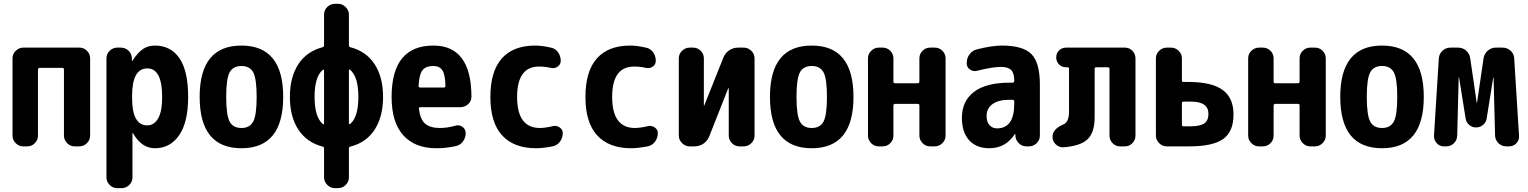

<svg xmlns="http://www.w3.org/2000/svg" viewBox="-20 -770 8040 1010"><path d="M397.5 -519.5Q420.9 -519.5 437.5 -502.9Q454.1 -486.3 454.1 -462.9V-56.6Q454.1 -33.2 437 -16.6Q419.9 0 397.5 0H373Q349.6 0 333 -17.1Q316.4 -34.2 316.4 -56.6V-404.3Q316.4 -413.1 306.6 -413.1H189.5Q180.7 -413.1 179.7 -404.3V-56.6Q179.7 -33.2 163.1 -16.6Q146.5 0 123 0H102.5Q79.1 0 62.5 -17.1Q45.9 -34.2 45.9 -56.6V-462.9Q45.9 -486.3 63 -502.9Q80.1 -519.5 102.5 -519.5Z M754.9 -110.4Q790 -110.4 811.5 -146.5Q833 -182.6 833 -259.8Q833 -410.2 754.9 -410.2Q674.8 -410.2 674.8 -264.6V-254.9Q674.8 -110.4 754.9 -110.4ZM794.9 -530.3Q877.9 -530.3 923.8 -463.9Q969.7 -397.5 969.7 -259.8Q969.7 -127 922.4 -58.6Q875 9.8 794.9 9.8Q724.6 9.8 679.7 -69.3Q679.7 -70.3 677.7 -70.3Q676.8 -70.3 676.8 -69.3V163.1Q676.8 186.5 659.7 203.1Q642.6 219.7 620.1 219.7H596.7Q573.2 219.7 556.6 202.6Q540 185.5 540 163.1V-462.9Q540 -486.3 557.1 -502.9Q574.2 -519.5 596.7 -519.5H615.2Q639.6 -519.5 656.2 -503.4Q672.9 -487.3 673.8 -462.9V-451.2Q673.8 -450.2 674.8 -450.2Q676.8 -450.2 676.8 -451.2Q706.1 -495.1 732.9 -512.7Q759.8 -530.3 794.9 -530.3Z M1188 -130.4Q1206.1 -96.7 1250 -96.7Q1293.9 -96.7 1312 -130.4Q1330.1 -164.1 1330.1 -260.3Q1330.1 -356.4 1312 -389.6Q1293.9 -422.9 1250 -422.9Q1206.1 -422.9 1188 -389.6Q1169.9 -356.4 1169.9 -260.3Q1169.9 -164.1 1188 -130.4ZM1030.3 -260.3Q1030.3 -530.3 1250 -530.3Q1469.7 -530.3 1469.7 -260.3Q1469.7 9.8 1250 9.8Q1030.3 9.8 1030.3 -260.3Z M1821.3 -117.2Q1865.2 -153.3 1865.2 -260.3Q1865.2 -367.2 1821.3 -403.3Q1815.4 -407.2 1815.4 -399.4V-121.1Q1815.4 -119.1 1817.4 -117.7Q1819.3 -116.2 1821.3 -117.2ZM1684.6 -121.1V-399.4Q1684.6 -401.4 1682.6 -402.8Q1680.7 -404.3 1678.7 -403.3Q1634.8 -367.2 1634.8 -260.3Q1634.8 -153.3 1678.7 -117.2Q1684.6 -113.3 1684.6 -121.1ZM1823.2 -521.5Q1906.2 -500 1950.7 -432.1Q1995.1 -364.3 1995.1 -260.3Q1995.1 -156.2 1950.7 -87.9Q1906.2 -19.5 1823.2 1Q1815.4 2.9 1815.4 11.7V163.1Q1815.4 186.5 1798.3 203.1Q1781.2 219.7 1757.8 219.7H1742.2Q1718.8 219.7 1701.7 202.6Q1684.6 185.5 1684.6 163.1V11.7Q1684.6 2.9 1676.8 1Q1593.8 -20.5 1549.3 -88.4Q1504.9 -156.2 1504.9 -260.3Q1504.9 -364.3 1549.3 -432.1Q1593.8 -500 1676.8 -521.5Q1684.6 -523.4 1684.6 -532.2V-693.4Q1684.6 -716.8 1701.7 -733.4Q1718.8 -750 1742.2 -750H1757.8Q1781.2 -750 1798.3 -732.9Q1815.4 -715.8 1815.4 -693.4V-532.2Q1815.4 -523.4 1823.2 -521.5Z M2314.5 -309.6Q2323.2 -309.6 2323.2 -318.4Q2322.3 -377 2307.1 -399.9Q2292 -422.9 2259.8 -422.9Q2220.7 -422.9 2203.1 -401.4Q2185.5 -379.9 2181.6 -318.4Q2181.6 -310.5 2190.4 -309.6ZM2259.8 -530.3Q2459 -530.3 2460 -261.7Q2460 -237.3 2442.4 -221.7Q2424.8 -206.1 2401.4 -206.1H2191.4Q2182.6 -206.1 2183.6 -198.2Q2190.4 -141.6 2216.8 -119.1Q2243.2 -96.7 2294.9 -96.7Q2333 -96.7 2377.9 -109.4Q2397.5 -114.3 2413.6 -102.1Q2429.7 -89.8 2429.7 -70.3Q2429.7 -44.9 2415 -25.4Q2400.4 -5.9 2376 -1Q2326.2 9.8 2275.4 9.8Q2163.1 9.8 2101.6 -58.1Q2040 -126 2040 -259.8Q2040 -530.3 2259.8 -530.3Z M2887.7 -106.4Q2906.2 -111.3 2923.3 -100.1Q2940.4 -88.9 2940.4 -70.3Q2940.4 -44.9 2925.8 -24.9Q2911.1 -4.9 2886.7 0Q2835 9.8 2799.8 9.8Q2683.6 9.8 2621.6 -57.6Q2559.6 -125 2559.6 -259.8Q2559.6 -394.5 2619.6 -462.4Q2679.7 -530.3 2794.9 -530.3Q2830.1 -530.3 2877.9 -519.5Q2902.3 -514.6 2916 -494.6Q2929.7 -474.6 2929.7 -450.2Q2929.7 -430.7 2913.6 -419.4Q2897.5 -408.2 2877 -413.1Q2847.7 -419.9 2815.4 -419.9Q2700.2 -419.9 2700.2 -259.8Q2700.2 -96.7 2820.3 -96.7Q2853.5 -97.7 2887.7 -106.4Z M3387.7 -106.4Q3406.2 -111.3 3423.3 -100.1Q3440.4 -88.9 3440.4 -70.3Q3440.4 -44.9 3425.8 -24.9Q3411.1 -4.9 3386.7 0Q3335 9.8 3299.8 9.8Q3183.6 9.8 3121.6 -57.6Q3059.6 -125 3059.6 -259.8Q3059.6 -394.5 3119.6 -462.4Q3179.7 -530.3 3294.9 -530.3Q3330.1 -530.3 3377.9 -519.5Q3402.3 -514.6 3416 -494.6Q3429.7 -474.6 3429.7 -450.2Q3429.7 -430.7 3413.6 -419.4Q3397.5 -408.2 3377 -413.1Q3347.7 -419.9 3315.4 -419.9Q3200.2 -419.9 3200.2 -259.8Q3200.2 -96.7 3320.3 -96.7Q3353.5 -97.7 3387.7 -106.4Z M3891.6 -519.5Q3915 -519.5 3932.1 -502.9Q3949.2 -486.3 3949.2 -462.9V-56.6Q3949.2 -33.2 3932.1 -16.6Q3915 0 3891.6 0H3870.1Q3846.7 0 3830.1 -17.1Q3813.5 -34.2 3813.5 -56.6V-304.7Q3813.5 -305.7 3812 -305.7Q3810.5 -305.7 3810.5 -304.7L3710.9 -52.7Q3701.2 -28.3 3680.2 -14.2Q3659.2 0 3632.8 0H3608.4Q3585 0 3567.9 -17.1Q3550.8 -34.2 3550.8 -56.6V-462.9Q3550.8 -486.3 3567.9 -502.9Q3585 -519.5 3608.4 -519.5H3626Q3649.4 -519.5 3666 -502.9Q3682.6 -486.3 3682.6 -462.9V-214.8Q3682.6 -213.9 3683.6 -213.9Q3684.6 -213.9 3684.6 -214.8L3785.2 -466.8Q3794.9 -491.2 3815.9 -505.4Q3836.9 -519.5 3863.3 -519.5Z M4188 -130.4Q4206.1 -96.7 4250 -96.7Q4293.9 -96.7 4312 -130.4Q4330.1 -164.1 4330.1 -260.3Q4330.1 -356.4 4312 -389.6Q4293.9 -422.9 4250 -422.9Q4206.1 -422.9 4188 -389.6Q4169.9 -356.4 4169.9 -260.3Q4169.9 -164.1 4188 -130.4ZM4030.3 -260.3Q4030.3 -530.3 4250 -530.3Q4469.7 -530.3 4469.7 -260.3Q4469.7 9.8 4250 9.8Q4030.3 9.8 4030.3 -260.3Z M4897.5 -519.5Q4920.9 -519.5 4937.5 -502.9Q4954.1 -486.3 4954.1 -462.9V-56.6Q4954.1 -33.2 4937 -16.6Q4919.9 0 4897.5 0H4873Q4849.6 0 4833 -17.1Q4816.4 -34.2 4816.4 -56.6V-215.8Q4816.4 -223.6 4806.6 -223.6H4689.5Q4680.7 -223.6 4679.7 -215.8V-56.6Q4679.7 -33.2 4663.1 -16.6Q4646.5 0 4623 0H4602.5Q4579.1 0 4562.5 -17.1Q4545.9 -34.2 4545.9 -56.6V-462.9Q4545.9 -486.3 4563 -502.9Q4580.1 -519.5 4602.5 -519.5H4623Q4646.5 -519.5 4663.1 -502.9Q4679.7 -486.3 4679.7 -462.9V-339.8Q4679.7 -332 4689.5 -332H4806.6Q4815.4 -332 4816.4 -339.8V-462.9Q4816.4 -486.3 4833 -502.9Q4849.6 -519.5 4873 -519.5Z M5315.4 -224.6V-236.3Q5315.4 -245.1 5305.7 -245.1H5290Q5231.4 -245.1 5200.7 -222.2Q5169.9 -199.2 5169.9 -160.2Q5169.9 -128.9 5185.1 -111.8Q5200.2 -94.7 5224.6 -94.7Q5315.4 -94.7 5315.4 -224.6ZM5250 -530.3Q5361.3 -530.3 5405.8 -485.4Q5450.2 -440.4 5450.2 -325.2V-56.6Q5450.2 -33.2 5433.1 -16.6Q5416 0 5392.6 0H5379.9Q5355.5 0 5338.9 -17.1Q5322.3 -34.2 5321.3 -56.6V-64.5Q5321.3 -65.4 5320.3 -65.4Q5318.4 -65.4 5318.4 -64.5Q5269.5 9.8 5184.6 9.8Q5116.2 9.8 5078.1 -32.2Q5040 -74.2 5040 -150.4Q5040 -238.3 5103.5 -286.6Q5167 -335 5290 -335H5305.7Q5314.5 -335 5315.4 -343.8V-344.7Q5315.4 -384.8 5299.3 -401.4Q5283.2 -418 5245.1 -418Q5200.2 -418 5119.1 -397.5Q5099.6 -392.6 5082.5 -404.3Q5065.4 -416 5065.4 -436.5V-438.5Q5065.4 -464.8 5080.6 -484.9Q5095.7 -504.9 5120.1 -510.7Q5199.2 -530.3 5250 -530.3Z M5897.5 -519.5Q5920.9 -519.5 5937 -502.9Q5953.1 -486.3 5953.1 -462.9V-56.6Q5953.1 -33.2 5936.5 -16.6Q5919.9 0 5897.5 0H5872.1Q5848.6 0 5832.5 -17.1Q5816.4 -34.2 5816.4 -56.6V-408.2Q5816.4 -416 5806.6 -416H5746.1Q5738.3 -416 5738.3 -408.2V-153.3Q5738.3 -73.2 5701.2 -37.6Q5664.1 -2 5574.2 4.9Q5550.8 5.9 5533.7 -10.7Q5516.6 -27.3 5516.6 -49.8V-50.8Q5516.6 -90.8 5573.2 -115.2Q5604.5 -127.9 5603.5 -185.5V-408.2Q5603.5 -416 5595.7 -416H5587.9Q5565.4 -416 5550.8 -431.2Q5536.1 -446.3 5536.1 -468.3Q5536.1 -490.2 5551.3 -504.9Q5566.4 -519.5 5587.9 -519.5Z M6241.2 -105.5Q6293 -105.5 6314.9 -120.6Q6336.9 -135.7 6336.9 -170.9Q6336.9 -235.4 6246.1 -235.4H6206.1Q6197.3 -235.4 6197.3 -226.6V-114.3Q6197.3 -105.5 6206.1 -105.5ZM6231.4 -338.9Q6354.5 -338.9 6411.6 -296.9Q6468.8 -254.9 6468.8 -168Q6468.8 -77.1 6414.1 -38.6Q6359.4 0 6236.3 0H6118.2Q6094.7 0 6077.6 -17.1Q6060.5 -34.2 6060.5 -56.6V-462.9Q6060.5 -486.3 6077.6 -502.9Q6094.7 -519.5 6118.2 -519.5H6139.6Q6163.1 -519.5 6180.2 -502.9Q6197.3 -486.3 6197.3 -462.9V-346.7Q6197.3 -338.9 6206.1 -338.9Z M6897.5 -519.5Q6920.9 -519.5 6937.5 -502.9Q6954.1 -486.3 6954.1 -462.9V-56.6Q6954.1 -33.2 6937 -16.6Q6919.9 0 6897.5 0H6873Q6849.6 0 6833 -17.1Q6816.4 -34.2 6816.4 -56.6V-215.8Q6816.4 -223.6 6806.6 -223.6H6689.5Q6680.7 -223.6 6679.7 -215.8V-56.6Q6679.7 -33.2 6663.1 -16.6Q6646.5 0 6623 0H6602.5Q6579.1 0 6562.5 -17.1Q6545.9 -34.2 6545.9 -56.6V-462.9Q6545.9 -486.3 6563 -502.9Q6580.1 -519.5 6602.5 -519.5H6623Q6646.5 -519.5 6663.1 -502.9Q6679.7 -486.3 6679.7 -462.9V-339.8Q6679.7 -332 6689.5 -332H6806.6Q6815.4 -332 6816.4 -339.8V-462.9Q6816.4 -486.3 6833 -502.9Q6849.6 -519.5 6873 -519.5Z M7188 -130.4Q7206.1 -96.7 7250 -96.7Q7293.9 -96.7 7312 -130.4Q7330.1 -164.1 7330.1 -260.3Q7330.1 -356.4 7312 -389.6Q7293.9 -422.9 7250 -422.9Q7206.1 -422.9 7188 -389.6Q7169.9 -356.4 7169.9 -260.3Q7169.9 -164.1 7188 -130.4ZM7030.3 -260.3Q7030.3 -530.3 7250 -530.3Q7469.7 -530.3 7469.7 -260.3Q7469.7 9.8 7250 9.8Q7030.3 9.8 7030.3 -260.3Z M7970.7 -56.6Q7972.7 -33.2 7957 -16.6Q7941.4 0 7918 0H7904.3Q7879.9 0 7862.8 -16.6Q7845.7 -33.2 7844.7 -56.6L7836.9 -362.3Q7836.9 -363.3 7835.9 -363.3Q7835 -363.3 7835 -362.3L7800.8 -148.4Q7797.9 -127 7781.7 -113.3Q7765.6 -99.6 7744.6 -99.6Q7723.6 -99.6 7708 -113.3Q7692.4 -127 7689.5 -148.4L7655.3 -362.3Q7655.3 -363.3 7654.3 -363.3Q7653.3 -363.3 7653.3 -362.3L7645.5 -56.6Q7644.5 -32.2 7627.9 -16.1Q7611.3 0 7586.9 0H7576.2Q7552.7 0 7537.6 -17.1Q7522.5 -34.2 7523.4 -56.6L7548.8 -462.9Q7550.8 -487.3 7568.4 -503.4Q7585.9 -519.5 7610.4 -519.5H7649.4Q7674.8 -519.5 7692.4 -503.9Q7710 -488.3 7713.9 -463.9L7748 -230.5Q7748 -229.5 7749 -229Q7750 -228.5 7750 -230.5L7784.2 -463.9Q7788.1 -488.3 7806.6 -503.9Q7825.2 -519.5 7848.6 -519.5H7883.8Q7908.2 -519.5 7926.3 -503.4Q7944.3 -487.3 7945.3 -462.9Z"/></svg>

Font: Rounded Mgen+ 2m bold
Style: Bold
Weight: 700
Designer: [Source Han Sans]
Ryoko NISHIZUKA  (kana & ideographs); Paul D. Hunt (Latin, Greek & Cyrillic); Wenlong ZHANG  (bopomofo
Version: Version 1.059.20150602